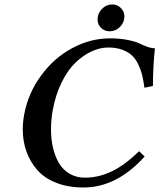

<svg xmlns="http://www.w3.org/2000/svg" viewBox="-20 -830 714 860"><path d="M354 9.8Q285.2 9.8 231.9 -11.2Q178.7 -32.2 146.7 -68.8Q114.7 -105.5 98.4 -151.4Q82 -197.3 82 -250Q82 -282.2 87.9 -314.9Q105.5 -411.6 163.1 -490.2Q220.7 -569.8 302.7 -614Q384.8 -658.2 472.2 -658.2Q515.6 -658.2 550.5 -651.4Q585.4 -644.5 603 -636Q620.6 -627.4 639.4 -620.6Q658.2 -613.8 673.8 -613.8Q665 -526.4 665 -444.8L627 -437Q622.6 -469.2 616.9 -492.7Q611.3 -516.1 599.6 -541Q587.9 -565.9 571.3 -581.5Q554.7 -597.2 527.6 -607.2Q500.5 -617.2 464.8 -617.2Q428.7 -617.2 391.4 -600.3Q354 -583.5 319.1 -550.5Q284.2 -517.6 256.3 -461.4Q228.5 -405.3 215.8 -334Q208.5 -293 208.5 -251Q208.5 -206.5 217.3 -168.5Q226.1 -130.4 243.9 -99.9Q261.7 -69.3 291.7 -51.8Q321.8 -34.2 360.8 -34.2Q420.9 -34.2 479.7 -62Q538.6 -89.8 603 -152.8L627.9 -128.9Q502.9 9.8 354 9.8ZM417 -742.2Q417 -770 436.5 -790Q456.1 -810.1 482.9 -810.1Q505.4 -810.1 521.2 -794.2Q537.1 -778.3 537.1 -756.8Q537.1 -729.5 517.6 -709.7Q498 -689.9 471.2 -689.9Q447.8 -689.9 432.4 -705.3Q417 -720.7 417 -742.2Z"/></svg>

Font: Linux Libertine G
Style: Semibold Italic
Weight: 600
Italic angle: -11.5°
Designer: Philipp H. Poll
Foundry: Philipp H. Poll
Version: Version 5.1.1